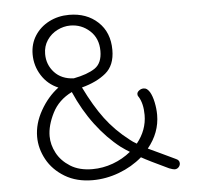

<svg xmlns="http://www.w3.org/2000/svg" viewBox="-50 -744 813 784"><g transform="rotate(-5 356.5 -352.5)"><path d="M659 -50Q659 -41 652.5 -34Q646 -27 636 -27Q630 -27 614 -33Q531 -72 503 -88Q461 -52 407.5 -32Q354 -12 299 -12Q233 -12 185 -41Q137 -70 112.5 -115Q88 -160 88 -208Q88 -262 118 -315Q148 -368 192 -401Q149 -419 124 -458.5Q99 -498 99 -545Q99 -588 120.5 -621.5Q142 -655 179 -674Q216 -693 261 -693Q333 -693 379 -650Q425 -607 425 -535Q425 -472 387 -440.5Q349 -409 288 -393Q326 -315 366 -261.5Q406 -208 463 -164Q475 -154 491 -145Q533 -197 533 -259Q533 -306 515 -335Q511 -339 511 -346Q511 -354 519.5 -360.5Q528 -367 538 -367Q546 -367 551.5 -363Q557 -359 563 -350Q573 -333 578.5 -306.5Q584 -280 584 -255Q584 -182 534 -121L583 -98L644 -69Q659 -63 659 -50ZM258 -433Q315 -444 345.5 -464.5Q376 -485 376 -535Q376 -587 342 -618Q308 -649 262 -649Q235 -649 209 -636Q183 -623 166.5 -598.5Q150 -574 150 -542Q150 -498 179 -466.5Q208 -435 258 -433ZM460 -114Q446 -122 424 -138Q370 -180 324 -241Q278 -302 245 -378Q190 -351 164.5 -300.5Q139 -250 139 -206Q139 -171 157 -137Q175 -103 211.5 -80Q248 -57 302 -57Q345 -57 386 -72Q427 -87 460 -114Z"/></g></svg>

Font: Mali Light
Style: Regular
Weight: 300
Designer: Kitiyaporn Chalermlarp | Katatrad Aksorn Co.,Ltd.
Foundry: Cadson Demak Co.,Ltd.
Version: Version 1.000; ttfautohint (v1.6)